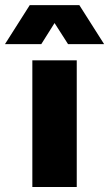

<svg xmlns="http://www.w3.org/2000/svg" viewBox="-74 -744 435 764"><path d="M54.7 -503.9H231.4V0H54.7ZM44.4 -723.6H241.7L340.3 -568.4H196.8L143.1 -652.3L90.3 -568.4H-54.2Z"/></svg>

Font: Wanted Sans Black
Style: Regular
Weight: 900
Designer: Original Design by Kil Hyung-jin and Kang Hanbin, Wanted Lab, Inc; Hangeul from Source Han Sans by Jang Soo-young and Ka
Foundry: Wanted Lab, Inc.
Version: Version 1.003